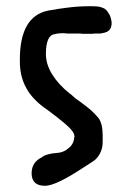

<svg xmlns="http://www.w3.org/2000/svg" viewBox="-20 -449 428 619"><path d="M136 -415Q169 -421 202.5 -425Q236 -429 271 -429Q285 -429 295 -428Q305 -427 313 -423Q323 -420 332 -403V-404Q338 -393 340 -376Q340 -351 321 -345Q320 -345 319.5 -344.5Q319 -344 317 -344H319L304 -341H291Q283 -341 278 -340H251Q243 -340 237 -341H196Q189 -342 182 -342Q179 -342 172 -341.5Q165 -341 156 -339Q128 -335 128 -275Q128 -242 148 -209.5Q168 -177 204 -148Q209 -145 213.5 -140.5Q218 -136 223 -132Q230 -127 238.5 -121Q247 -115 257 -107Q273 -95 283.5 -84Q294 -73 298 -68Q311 -49 311 -13V9Q311 42 288 65Q285 68 271 77Q257 86 243 95Q159 150 125 150Q84 150 82 113Q82 111 82 109Q82 73 117 57H116Q129 47 163 44Q186 43 203 27Q218 15 220 -9Q220 -10 220 -10Q220 -14 217 -20Q212 -31 190.5 -49.5Q169 -68 134 -94Q113 -108 97.5 -123Q82 -138 72 -153Q58 -174 51 -198Q44 -222 44 -251Q44 -254 44 -257Q44 -397 136 -415Z"/></svg>

Font: New Athena Unicode
Style: Bold
Weight: 700
Designer: J. Rusten 1997; rev. by R. Hancock 2001, 2002, rev. by D. Mastronarde 2002-2021
Foundry: Society for Classical Studies (formerly American Philological Association)
Version: Version 5.008